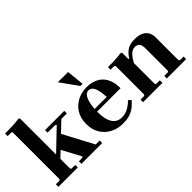

<svg xmlns="http://www.w3.org/2000/svg" viewBox="-30 -1294 1859 1859"><g transform="rotate(-45 899.5 -365.0)"><path d="M396 -353 565 -35H620V0H335V-35H382L392 -45L277 -259ZM163 -178 432 -435 422 -445H317V-480H580V-445H505L225 -178ZM225 -45 235 -35H285V0H20V-35H70L80 -45V-685L70 -695H20V-730Q46 -730 82 -730.5Q118 -731 153.5 -733.5Q189 -736 215 -740L225 -730Z M931 -40Q981 -40 1021.5 -64Q1062 -88 1089 -117L1116 -94Q1095 -69 1067.5 -45Q1040 -21 999 -5.5Q958 10 895 10Q826 10 768 -19.5Q710 -49 675 -105Q640 -161 640 -240Q640 -319 675 -375Q710 -431 768 -460.5Q826 -490 895 -490Q960 -490 1011 -465Q1062 -440 1091.5 -387Q1121 -334 1121 -250H765V-285H966Q962 -372 942.5 -413.5Q923 -455 885 -455Q858 -455 839 -428.5Q820 -402 810 -353.5Q800 -305 800 -240Q800 -176 814.5 -131.5Q829 -87 858 -63.5Q887 -40 931 -40ZM861 -540 732 -720H872L891 -540Z M1709 -45 1719 -35H1769V0H1504V-35H1554L1564 -45V-350Q1564 -398 1547.5 -416.5Q1531 -435 1502 -435Q1471 -435 1443.5 -412Q1416 -389 1384 -330V-45L1394 -35H1444V0H1179V-35H1229L1239 -45V-435L1229 -445H1179V-480Q1205 -480 1238.5 -480.5Q1272 -481 1305 -483.5Q1338 -486 1364 -490L1374 -480V-395H1384Q1407 -435 1446 -462.5Q1485 -490 1554 -490Q1608 -490 1642.5 -472.5Q1677 -455 1693 -425.5Q1709 -396 1709 -360Z"/></g></svg>

Font: Brygada 1918
Style: Regular
Weight: 400
Designer: Mateusz Machalski | Borys Kosmynka | Przemek Hoffer
Foundry: NIEPODLEGLA 2018
Version: Version 3.006